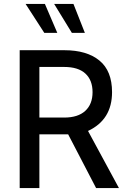

<svg xmlns="http://www.w3.org/2000/svg" viewBox="-20 -955 643 975"><path d="M80 -700H307Q421 -700 485 -647.5Q549 -595 549 -487Q549 -347 427 -290L584 0H468L326 -273H180V0H80ZM306 -358Q376 -358 413 -392Q450 -426 450 -487Q450 -548 413.5 -581.5Q377 -615 306 -615H180V-358ZM205 -788 110 -935H208L271 -788ZM345 -788 255 -935H353L411 -788Z"/></svg>

Font: Cabin
Style: Regular
Weight: 400
Designer: Pablo Impallari
Foundry: Pablo Impallari. http://www.impallari.com Igino Marini. http://www.ikern.com
Version: Version 2.001